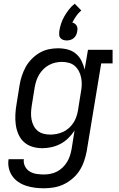

<svg xmlns="http://www.w3.org/2000/svg" viewBox="-20 -787 640 1030"><path d="M216 223Q191 223 167 220Q143 217 120 209.5Q97 202 78 189Q59 176 46 157.5Q33 139 27.5 115.5Q22 92 26 67H108Q105 87 114 105Q123 123 139.5 133Q156 143 175.5 146Q195 149 216 149Q233 149 251 145.5Q269 142 285.5 133.5Q302 125 316 111.5Q330 98 340 81.5Q350 65 355.5 47.5Q361 30 364 13L380 -87Q366 -65 346.5 -46Q327 -27 304 -15Q281 -3 256 2.5Q231 8 207 8Q179 8 153 0Q127 -8 108 -25.5Q89 -43 78.5 -67.5Q68 -92 64.5 -119Q61 -146 62.5 -174Q64 -202 69 -230L85 -330Q89 -355 97 -379.5Q105 -404 117.5 -427Q130 -450 149.5 -470Q169 -490 192 -503.5Q215 -517 240.5 -522.5Q266 -528 291 -528Q318 -528 343 -521.5Q368 -515 387 -499Q406 -483 417 -461Q428 -439 434 -414L452 -520H584V-447H523L445 25Q440 51 431 77.5Q422 104 407 127.5Q392 151 369.5 170.5Q347 190 321.5 202Q296 214 269 218.5Q242 223 216 223ZM250 -65Q267 -65 284.5 -68.5Q302 -72 318.5 -79.5Q335 -87 349 -99.5Q363 -112 373 -127Q383 -142 389 -159Q395 -176 398 -193L414 -293Q418 -313 418.5 -332Q419 -351 415.5 -369.5Q412 -388 403.5 -404.5Q395 -421 381.5 -433Q368 -445 349.5 -450Q331 -455 312 -455Q295 -455 277 -451Q259 -447 242.5 -438Q226 -429 212.5 -415.5Q199 -402 189.5 -386Q180 -370 174.5 -352.5Q169 -335 166 -318L150 -218Q147 -199 146.5 -180.5Q146 -162 149.5 -144.5Q153 -127 161 -111.5Q169 -96 182.5 -85Q196 -74 213.5 -69.5Q231 -65 250 -65ZM338 -570Q328 -570 319 -573Q310 -576 304 -583Q298 -590 297.5 -599.5Q297 -609 298 -619Q301 -639 307.5 -659.5Q314 -680 325 -699Q336 -718 349.5 -735.5Q363 -753 381 -767L416 -731Q400 -717 388.5 -700.5Q377 -684 368 -666Q376 -664 382 -659.5Q388 -655 391.5 -648.5Q395 -642 395.5 -634.5Q396 -627 394 -619Q393 -609 388.5 -599.5Q384 -590 376 -583Q368 -576 358 -573Q348 -570 338 -570Z"/></svg>

Font: Iosevka Etoile
Style: Italic
Weight: 400
Italic angle: -9°
Designer: Belleve Invis
Foundry: Belleve Invis
Version: Version 22.1.2; ttfautohint (v1.8.4)